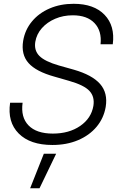

<svg xmlns="http://www.w3.org/2000/svg" viewBox="-20 -759 633 1020"><path d="M258.3 11.2Q140.1 11.2 79.3 -49.8Q18.6 -110.8 33.7 -213.4H100.1Q89.4 -136.2 131.6 -92.8Q173.8 -49.3 260.7 -49.3Q346.7 -49.3 405.8 -89.8Q464.8 -130.4 476.1 -196.3Q483.9 -245.1 455.3 -275.9Q426.8 -306.6 348.1 -329.1L270 -351.6Q171.4 -378.9 131.3 -424.3Q91.3 -469.7 103 -542Q112.8 -600.6 149.7 -645Q186.5 -689.5 243.7 -714.1Q300.8 -738.8 371.1 -738.8Q479.5 -738.8 535.6 -680.2Q591.8 -621.6 579.1 -523.9H514.2Q521.5 -594.7 482.2 -636.2Q442.9 -677.7 366.7 -677.7Q315.9 -677.7 273.2 -659.4Q230.5 -641.1 202.4 -609.4Q174.3 -577.6 167.5 -536.6Q160.2 -491.2 189.2 -461.9Q218.3 -432.6 293 -411.1L372.6 -388.7Q469.7 -360.8 511.7 -313Q553.7 -265.1 541.5 -190.9Q531.2 -130.9 492.9 -85.2Q454.6 -39.6 394.3 -14.2Q334 11.2 258.3 11.2ZM140.1 241.2 212.9 57.6H278.3L189.9 241.2Z"/></svg>

Font: Inter Display Light
Style: Italic
Weight: 300
Italic angle: -9.39999°
Designer: Rasmus Andersson
Foundry: rsms
Version: Version 4.000;git-a52131595